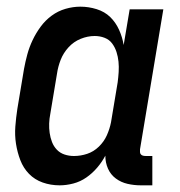

<svg xmlns="http://www.w3.org/2000/svg" viewBox="-20 -548 540 576"><path d="M159 8Q132 8 108 -0.5Q84 -9 67 -26.5Q50 -44 41 -67.5Q32 -91 28 -116.5Q24 -142 26 -168.5Q28 -195 32 -221L52 -341Q56 -363 62 -385Q68 -407 78 -428Q88 -449 102 -468Q116 -487 135 -501Q154 -515 176.5 -521.5Q199 -528 221 -528Q246 -528 270 -520.5Q294 -513 310.5 -497Q327 -481 337 -459Q347 -437 351 -413L369 -520H470L400 -100Q400 -96 400 -92Q400 -88 402.5 -85Q405 -82 409 -81Q413 -80 418 -80H437V8H403Q382 8 362.5 3.5Q343 -1 327.5 -12.5Q312 -24 304 -42Q296 -60 296 -81Q286 -62 271.5 -45Q257 -28 239 -15.5Q221 -3 200 2.5Q179 8 159 8ZM202 -80Q222 -80 241.5 -86.5Q261 -93 276.5 -108Q292 -123 300.5 -142Q309 -161 313 -181L333 -301Q335 -316 336 -332Q337 -348 335.5 -363Q334 -378 329.5 -392Q325 -406 316.5 -417.5Q308 -429 294 -434.5Q280 -440 264 -440Q243 -440 222 -431.5Q201 -423 185.5 -406Q170 -389 162 -368.5Q154 -348 151 -327L131 -207Q128 -192 127.5 -177.5Q127 -163 129 -149Q131 -135 136 -122Q141 -109 150.5 -99Q160 -89 173.5 -84.5Q187 -80 202 -80Z"/></svg>

Font: Iosevka Term Curly Semibold
Style: Italic
Weight: 600
Italic angle: -9°
Designer: Belleve Invis
Foundry: Belleve Invis
Version: Version 32.3.0